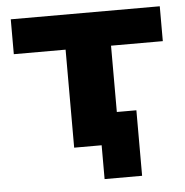

<svg xmlns="http://www.w3.org/2000/svg" viewBox="-48 -550 699 724"><g transform="rotate(-5 301.5 -187.5)"><path d="M319 128V0H215V-371H19V-503H583V-371H387V-120H461V128Z"/></g></svg>

Font: Nunito Sans 7pt SemiExpanded ExtraBold
Style: Regular
Weight: 800
Width: 6
Designer: Vernon Adams
Foundry: Vernon Adams
Version: Version 3.101;gftools[0.9.27]